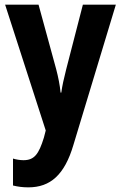

<svg xmlns="http://www.w3.org/2000/svg" viewBox="-20 -567 522 827"><path d="M2 -547 177 -5 169 26C147 97 128 123 81 123C66 123 49 120 36 116V232C56 237 77 240 102 240C197 240 258 186 296 58L479 -547H337L265 -268C255 -229 248 -197 244 -168H241C238 -199 231 -235 222 -269L146 -547Z"/></svg>

Font: Noto Sans Myanmar Condensed
Style: Bold
Weight: 700
Width: 3
Designer: Monotype Design Team
Foundry: Monotype Imaging Inc.
Version: Version 2.107